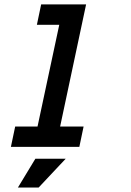

<svg xmlns="http://www.w3.org/2000/svg" viewBox="-20 -657 586 859"><path d="M335 0H28.8L47.9 -90.8H147.9L245.1 -545.9H145L164.1 -637.2H365.2L249 -90.8H354ZM273.9 53.2 152.8 182.1H60.1L138.2 53.2Z"/></svg>

Font: Anonymous Pro
Style: Bold Italic
Weight: 700
Italic angle: -12°
Monospace: yes
Designer: Mark Simonson
Version: Version 1.003